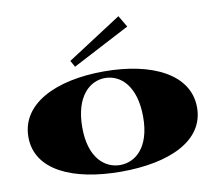

<svg xmlns="http://www.w3.org/2000/svg" viewBox="-85 -885 1127 1000"><g transform="rotate(-10 478.0 -385.0)"><path d="M478 15C733 15 924 -70 924 -246C924 -422 733 -515 478 -515C223 -515 32 -422 32 -246C32 -70 223 15 478 15ZM478 -20C398 -20 317 -85 317 -246C317 -412 398 -480 478 -480C559 -480 639 -412 639 -246C639 -85 559 -20 478 -20ZM639 -724 603 -785 316 -599 335 -565Z"/></g></svg>

Font: Sprat Extended Black
Style: Regular
Weight: 900
Width: 9
Designer: Ethan Nakache
Foundry: Collletttivo
Version: Version 2.000;Glyphs 3.2 (3217)